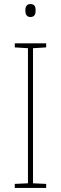

<svg xmlns="http://www.w3.org/2000/svg" viewBox="-20 -928 300 948"><path d="M130 -908C110 -908 105 -892 105 -876C105 -859 111 -844 130 -844C151 -844 156 -858 156 -877C156 -893 152 -908 130 -908ZM208 0V-20L143 -23V-690L208 -694V-714H53V-694L118 -690V-23L53 -20V0Z"/></svg>

Font: Noto Sans Gurmukhi SemiCondensed Thin
Style: Regular
Weight: 100
Width: 4
Designer: Jelle Bosma - Monotype Design Team
Foundry: Monotype Imaging Inc.
Version: Version 2.004